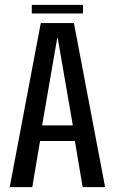

<svg xmlns="http://www.w3.org/2000/svg" viewBox="-20 -771 474 791"><path d="M20 0H113L145 -190H288.5L320.5 0H413L284.5 -676H148ZM153.5 -254.5 216 -616H217.5L280 -254.5ZM111 -715.5H322V-751H111Z"/></svg>

Font: Anybody Condensed
Style: Regular
Weight: 400
Width: 3
Designer: Tyler Finck
Foundry: Etcetera Type Company
Version: Version 1.113;gftools[0.9.25]